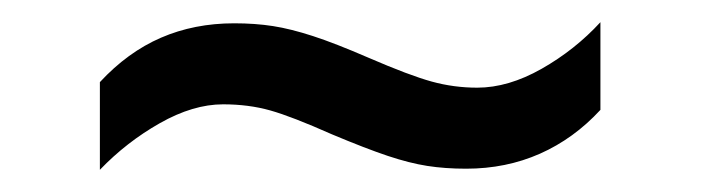

<svg xmlns="http://www.w3.org/2000/svg" viewBox="-20 -409 632 173"><path d="M70 -335Q95 -362 125 -375Q155 -388 191 -388Q210 -388 226 -385.5Q242 -383 262 -376.5Q282 -370 312 -357Q349 -341 369 -335.5Q389 -330 410 -330Q438 -330 468 -347Q498 -364 521 -389V-310Q497 -284 466.5 -270.5Q436 -257 400 -257Q381 -257 365 -259.5Q349 -262 329.5 -268.5Q310 -275 279 -288Q243 -304 223.5 -309.5Q204 -315 181 -315Q154 -315 124 -298Q94 -281 70 -256Z"/></svg>

Font: hexugurmukhi05
Style: Book
Weight: 400
Designer: Jelle Bosma - Monotype Design Team
Foundry: Monotype Imaging Inc.
Version: Version 2.003